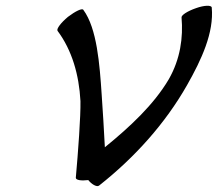

<svg xmlns="http://www.w3.org/2000/svg" viewBox="-20 -603 750 661"><path d="M321 36C444 -61 549 -178 624 -310C674 -398 717 -491 709 -577C708 -586 683 -585 655 -575C626 -565 604 -551 605 -543C611 -474 601 -400 561 -330C509 -242 427 -166 341 -96C338 -153 334 -223 330 -278C323 -382 314 -505 267 -569C263 -576 239 -564 214 -545C190 -525 174 -504 178 -497C228 -430 252 -346 257 -255C258 -203 249 -80 241 9C241 17 259 20 284 17C295 31 313 42 321 36Z"/></svg>

Font: Nupuram Medium Oblique
Style: Regular
Weight: 500
Designer: Santhosh Thottingal (santhosh.thottingal@gmail.com)
Foundry: SMC
Version: Version 1.000